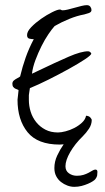

<svg xmlns="http://www.w3.org/2000/svg" viewBox="-20 -556 409 745"><path d="M358 111Q358 119 357 125Q356 131 350 139Q348 142 340.5 147Q333 152 321.5 157Q310 162 296.5 165.5Q283 169 268 169Q255 169 241.5 164Q228 159 216.5 150Q205 141 198 127.5Q191 114 191 96Q191 71 202 47.5Q213 24 227 4Q223 4 219 4.5Q215 5 212 5Q126 5 87 -43Q48 -91 48 -169Q48 -173 50 -187Q52 -201 52 -206Q52 -207 48 -208.5Q44 -210 39.5 -212Q35 -214 31.5 -218.5Q28 -223 28 -231Q28 -239 34 -244Q40 -249 48 -253L58 -259Q67 -297 79.5 -332.5Q92 -368 111 -404Q103 -404 94 -406Q85 -408 85 -420Q85 -434 101.5 -451Q118 -468 139.5 -483Q161 -498 182 -508.5Q203 -519 212 -519Q216 -519 217.5 -517.5Q219 -516 223 -516Q231 -516 243.5 -519Q256 -522 270 -526Q284 -530 296.5 -533Q309 -536 317 -536Q326 -536 330.5 -530Q335 -524 335 -517Q335 -509 325 -505.5Q315 -502 307 -500Q279 -495 248.5 -482.5Q218 -470 192 -455Q182 -444 168 -423.5Q154 -403 141 -377Q128 -351 117.5 -323Q107 -295 104 -270L121 -278Q198 -315 246.5 -336Q295 -357 322 -357Q327 -357 331 -353Q332 -351 333 -350.5Q334 -350 334 -348Q334 -342 309 -325.5Q284 -309 247 -288.5Q210 -268 169 -247.5Q128 -227 96 -214Q96 -212 94 -201Q92 -190 92 -187V-168Q92 -145 99 -122.5Q106 -100 120.5 -82Q135 -64 156 -53Q177 -42 205 -42Q217 -42 234.5 -46.5Q252 -51 268.5 -59.5Q285 -68 298 -80Q311 -92 314 -107Q326 -106 331 -99.5Q336 -93 336 -91Q336 -73 325.5 -57Q315 -41 301 -27Q271 2 252.5 34Q234 66 234 89Q234 107 247.5 116.5Q261 126 278 126Q293 126 304 122.5Q315 119 323.5 114.5Q332 110 338.5 106Q345 102 350 102Q358 102 358 111Z"/></svg>

Font: Reenie Beanie
Style: Regular
Weight: 500
Designer: James Grieshaber
Foundry: James Grieshaber
Version: Version 1.000